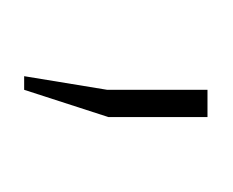

<svg xmlns="http://www.w3.org/2000/svg" viewBox="-36 -84 188 155"><g transform="rotate(90 57.5 -7.0)"><path d="M42 67 53 0V-81H75V-1L53 67Z"/></g></svg>

Font: Bebas Neue Light
Style: Regular
Weight: 300
Designer: Ryoichi Tsunekawa
Foundry: Ryoichi Tsunekawa
Version: Version 1.003;PS 001.003;hotconv 1.0.70;makeotf.lib2.5.58329